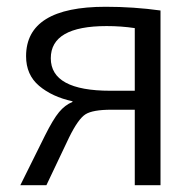

<svg xmlns="http://www.w3.org/2000/svg" viewBox="-20 -547 569 567"><path d="M194 -248Q134 -261 95.5 -293.5Q57 -326 57 -381Q57 -527 292 -527Q375 -527 454 -516V0H378V-223H309Q254 -223 232.5 -209.5Q211 -196 184 -141L117 0H40L113 -147Q137 -195 154.5 -216Q172 -237 194 -246ZM378 -279V-464Q338 -470 295 -470Q130 -470 130 -375Q130 -279 306 -279Z"/></svg>

Font: M PLUS 1p
Style: Regular
Weight: 400
Version: Version 1.062